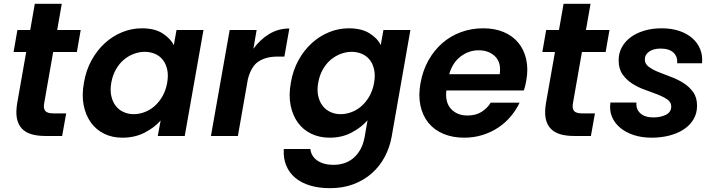

<svg xmlns="http://www.w3.org/2000/svg" viewBox="-20 -711 3738 1004"><path d="M117 -439H51L71 -554H138L162 -691H303L279 -554H402L382 -439H258L211 -171Q206 -143 217 -130.5Q228 -118 260 -118H326L305 0H216Q176 0 145 -9Q114 -18 94.5 -38.5Q75 -59 68.5 -91.5Q62 -124 70 -172Z M419 -279Q430 -344 459 -396.5Q488 -449 529 -486Q570 -523 619.5 -543Q669 -563 722 -563Q789 -563 830 -536.5Q871 -510 889 -475L903 -554H1044L946 0H805L820 -81Q789 -45 737.5 -18Q686 9 620 9Q567 9 525 -11.5Q483 -32 455.5 -70Q428 -108 417.5 -161Q407 -214 419 -279ZM854 -277Q861 -316 854.5 -346.5Q848 -377 831.5 -398Q815 -419 790 -429.5Q765 -440 737 -440Q709 -440 680.5 -429.5Q652 -419 628 -399Q604 -379 586.5 -348.5Q569 -318 562 -279Q555 -240 562 -209Q569 -178 585.5 -157Q602 -136 626.5 -125Q651 -114 679 -114Q707 -114 735.5 -124.5Q764 -135 788 -156Q812 -177 829.5 -207.5Q847 -238 854 -277Z M1083 0 1181 -554H1322L1305 -456Q1340 -504 1387.5 -533Q1435 -562 1493 -562L1467 -415H1430Q1371 -415 1332 -389.5Q1293 -364 1276 -296L1224 0Z M1501 -279Q1512 -344 1541 -396.5Q1570 -449 1611 -486Q1652 -523 1701.5 -543Q1751 -563 1804 -563Q1870 -563 1912 -537Q1954 -511 1971 -475L1985 -554H2126L2028 4Q2018 60 1992 109Q1966 158 1925 194.5Q1884 231 1829 252Q1774 273 1706 273Q1647 273 1601 259Q1555 245 1523.5 218.5Q1492 192 1476.5 154Q1461 116 1464 68H1603Q1607 106 1639.5 128.5Q1672 151 1724 151Q1753 151 1779.5 142.5Q1806 134 1827.5 116Q1849 98 1864.5 70.5Q1880 43 1887 4L1902 -82Q1871 -46 1820 -18.5Q1769 9 1704 9Q1651 9 1608 -11.5Q1565 -32 1537.5 -70Q1510 -108 1499.5 -161Q1489 -214 1501 -279ZM1936 -277Q1943 -316 1936.5 -346.5Q1930 -377 1913.5 -398Q1897 -419 1872 -429.5Q1847 -440 1819 -440Q1791 -440 1762.5 -429.5Q1734 -419 1710 -399Q1686 -379 1668.5 -348.5Q1651 -318 1644 -279Q1637 -240 1644 -209Q1651 -178 1667.5 -157Q1684 -136 1708.5 -125Q1733 -114 1761 -114Q1789 -114 1817.5 -124.5Q1846 -135 1870 -156Q1894 -177 1911.5 -207.5Q1929 -238 1936 -277Z M2483 -448Q2431 -448 2388.5 -415.5Q2346 -383 2329 -323H2593Q2602 -383 2569.5 -415.5Q2537 -448 2483 -448ZM2697 -174Q2679 -136 2651 -102.5Q2623 -69 2585.5 -44Q2548 -19 2503 -5Q2458 9 2407 9Q2347 9 2299 -11Q2251 -31 2220.5 -68.5Q2190 -106 2178.5 -159Q2167 -212 2179 -277Q2191 -343 2220.5 -395.5Q2250 -448 2293 -485.5Q2336 -523 2390.5 -543Q2445 -563 2507 -563Q2567 -563 2613.5 -543.5Q2660 -524 2690 -488Q2720 -452 2731.5 -401.5Q2743 -351 2732 -290Q2730 -278 2727 -265Q2724 -252 2719 -238H2314Q2307 -175 2339 -141Q2371 -107 2424 -107Q2469 -107 2499 -126.5Q2529 -146 2546 -174Z M2882 -439H2816L2836 -554H2903L2927 -691H3068L3044 -554H3167L3147 -439H3023L2976 -171Q2971 -143 2982 -130.5Q2993 -118 3025 -118H3091L3070 0H2981Q2941 0 2910 -9Q2879 -18 2859.5 -38.5Q2840 -59 2833.5 -91.5Q2827 -124 2835 -172Z M3625 -158Q3625 -119 3607 -88Q3589 -57 3557 -35.5Q3525 -14 3481.5 -2.5Q3438 9 3387 9Q3337 9 3295 -4.5Q3253 -18 3223.5 -42.5Q3194 -67 3180 -100.5Q3166 -134 3172 -175H3308Q3305 -140 3328.5 -118.5Q3352 -97 3397 -97Q3435 -97 3462.5 -111Q3490 -125 3490 -154Q3490 -177 3469.5 -191Q3449 -205 3418.5 -217Q3388 -229 3352.5 -241.5Q3317 -254 3286.5 -273.5Q3256 -293 3235.5 -322Q3215 -351 3215 -396Q3215 -433 3231.5 -463.5Q3248 -494 3277.5 -516Q3307 -538 3348.5 -550.5Q3390 -563 3440 -563Q3491 -563 3531.5 -549.5Q3572 -536 3600 -511.5Q3628 -487 3641.5 -453.5Q3655 -420 3651 -380H3521Q3524 -415 3501.5 -436Q3479 -457 3434 -457Q3398 -457 3375 -441.5Q3352 -426 3352 -400Q3352 -377 3372 -362Q3392 -347 3422.5 -334.5Q3453 -322 3488.5 -309Q3524 -296 3554.5 -276.5Q3585 -257 3605 -229Q3625 -201 3625 -158Z"/></svg>

Font: SVN-Poppins SemiBold
Style: Italic
Weight: 600
Italic angle: -10°
Designer: Ninad Kale (Devanagari), Jonny Pinhorn (Latin)
Foundry: Indian Type Foundry
Version: Version 3.002 2017; ttfautohint (v1.8.3)